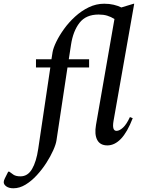

<svg xmlns="http://www.w3.org/2000/svg" viewBox="-145 -770 754 1030"><path d="M-73 240Q-97 240 -111 230Q-125 220 -125 207Q-125 199 -119 187L-101 151H-95L-73 167Q-60 176 -35 176Q4 176 27 136.5Q50 97 60 29L125 -408H48V-452H131L137 -490Q141 -513 157 -546Q173 -579 198.5 -614.5Q224 -650 258 -681Q292 -712 331.5 -731Q371 -750 414 -750Q442 -750 465 -744.5Q488 -739 506 -730L572 -750H575L464 -121Q455 -68 480 -68Q496 -68 515 -85.5Q534 -103 552 -142L567 -136Q538 -61 504 -25.5Q470 10 431 10Q392 10 376.5 -19.5Q361 -49 370 -100L469 -668Q450 -680 430 -686Q410 -692 384 -692Q316 -692 281.5 -647.5Q247 -603 236 -530L224 -452H333V-408H217L158 -17Q155 4 140.5 36.5Q126 69 103.5 104Q81 139 52.5 170Q24 201 -8 220.5Q-40 240 -73 240Z"/></svg>

Font: Spectral SC Medium
Style: Italic
Weight: 500
Italic angle: -10°
Designer: Jean-Baptiste Levee
Foundry: Production Type
Version: Version 2.001